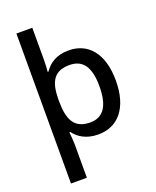

<svg xmlns="http://www.w3.org/2000/svg" viewBox="-178 -862 976 1203"><g transform="rotate(-20 310.0 -260.0)"><path d="M567 -271C567 -454 480 -549 352 -549C268 -549 220 -512 189 -467H184C186 -485 188 -521 188 -546V-760H82V240H188V17C188 -4 184 -49 182 -65H188C219 -24 269 10 350 10C480 10 567 -87 567 -271ZM458 -272C458 -147 418 -78 328 -78C221 -78 188 -147 188 -271V-289C190 -404 226 -461 326 -461C417 -461 458 -398 458 -272Z"/></g></svg>

Font: Noto Sans Georgian Medium
Style: Regular
Weight: 500
Designer: Monotype Design Team, Akaki Razmadze
Foundry: Google LLC
Version: Version 2.005